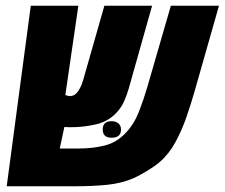

<svg xmlns="http://www.w3.org/2000/svg" viewBox="-20 -650 784 670"><path d="M3.4 0 87.4 -629.9H253.4L208 -318.4Q218.8 -314.5 224.6 -314.5Q228 -314.5 234.9 -316.7Q241.7 -318.8 249.5 -327.6Q254.9 -334.5 260.3 -344.7Q265.6 -355 270.5 -371.6L344.2 -629.9H510.7L429.2 -340.8Q423.3 -319.8 413.3 -297.1Q403.3 -274.4 385.7 -255.9Q357.4 -226.1 315.2 -216.1Q272.9 -206.1 228 -206.1Q220.7 -206.1 215.1 -206.3Q209.5 -206.5 204.6 -207L188.5 -131.8H256.3Q303.7 -131.8 345.7 -142.3Q387.7 -152.8 419.4 -187Q448.2 -217.3 465.3 -261.5Q482.4 -305.7 494.6 -348.1L576.2 -629.9H744.1L660.2 -335.4Q647.5 -290.5 631.1 -242.9Q614.7 -195.3 592 -153.6Q569.3 -111.8 536.6 -84Q520 -69.8 493.9 -54Q467.8 -38.1 446.3 -28.3Q404.8 -10.3 354.2 -5.1Q303.7 0 240.7 0ZM369.6 -169.4Q338.4 -169.4 338.4 -198.2Q338.4 -227.1 369.6 -227.1Q384.8 -227.1 393.6 -219Q402.3 -210.9 402.3 -198.2Q402.3 -169.4 369.6 -169.4Z"/></svg>

Font: Open Sans Condensed ExtraBold
Style: Italic
Weight: 800
Width: 3
Italic angle: -12°
Designer: Monotype Design Team
Foundry: Monotype Imaging Inc.
Version: Version 3.003; ttfautohint (v1.8.4)